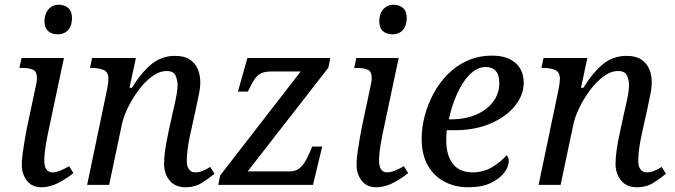

<svg xmlns="http://www.w3.org/2000/svg" viewBox="-20 -781 2850 811"><path d="M155 10Q115 10 93.5 -18Q72 -46 72 -85Q72 -106 76 -135Q80 -164 85 -193.5Q90 -223 94 -242L133 -426Q135 -434 135.5 -440.5Q136 -447 136 -452Q136 -479 119.5 -486.5Q103 -494 75 -494H62L71 -536H250L182 -215Q180 -204 176 -183Q172 -162 169.5 -140Q167 -118 167 -104Q167 -79 175.5 -66Q184 -53 200 -53Q217 -53 235 -60.5Q253 -68 272 -79L290 -50Q268 -31 230.5 -10.5Q193 10 155 10ZM224 -636Q199 -636 183.5 -649.5Q168 -663 168 -691Q168 -712 175.5 -727.5Q183 -743 196.5 -752Q210 -761 228 -761Q252 -761 268 -747.5Q284 -734 284 -706Q284 -680 275 -664.5Q266 -649 252.5 -642.5Q239 -636 224 -636Z M764 10Q720 10 696.5 -18.5Q673 -47 673 -90Q673 -114 677.5 -146.5Q682 -179 692 -225L709 -303Q712 -317 717 -338Q722 -359 726 -382Q730 -405 730 -422Q730 -442 721.5 -461.5Q713 -481 684 -481Q653 -481 622 -458Q591 -435 564.5 -399Q538 -363 519.5 -324.5Q501 -286 495 -256L441 0H348L432 -402Q435 -416 436.5 -429.5Q438 -443 438 -447Q438 -477 417.5 -485.5Q397 -494 368 -494H360L369 -536H554L527 -410H537Q578 -476 620.5 -510.5Q663 -545 719 -545Q759 -545 782 -529.5Q805 -514 815.5 -489Q826 -464 826 -434Q826 -409 819.5 -379.5Q813 -350 808 -324L782 -206Q776 -178 772.5 -151Q769 -124 769 -101Q769 -78 778.5 -65.5Q788 -53 804 -53Q820 -53 835.5 -59Q851 -65 868 -76L886 -47Q862 -27 832.5 -8.5Q803 10 764 10Z M902 0 910 -40 1250 -479H1123Q1097 -479 1080.5 -470Q1064 -461 1053 -443Q1042 -425 1029 -398L1027 -394H985L1025 -536H1375L1367 -495L1026 -57H1204Q1227 -57 1242.5 -68.5Q1258 -80 1269 -99Q1280 -118 1289 -139L1299 -162H1341L1302 0Z M1569 10Q1529 10 1507.5 -18Q1486 -46 1486 -85Q1486 -106 1490 -135Q1494 -164 1499 -193.5Q1504 -223 1508 -242L1547 -426Q1549 -434 1549.5 -440.5Q1550 -447 1550 -452Q1550 -479 1533.5 -486.5Q1517 -494 1489 -494H1476L1485 -536H1664L1596 -215Q1594 -204 1590 -183Q1586 -162 1583.5 -140Q1581 -118 1581 -104Q1581 -79 1589.5 -66Q1598 -53 1614 -53Q1631 -53 1649 -60.5Q1667 -68 1686 -79L1704 -50Q1682 -31 1644.5 -10.5Q1607 10 1569 10ZM1638 -636Q1613 -636 1597.5 -649.5Q1582 -663 1582 -691Q1582 -712 1589.5 -727.5Q1597 -743 1610.5 -752Q1624 -761 1642 -761Q1666 -761 1682 -747.5Q1698 -734 1698 -706Q1698 -680 1689 -664.5Q1680 -649 1666.5 -642.5Q1653 -636 1638 -636Z M1956 10Q1903 10 1858.5 -13Q1814 -36 1787.5 -81.5Q1761 -127 1761 -197Q1761 -241 1773.5 -289.5Q1786 -338 1810 -383.5Q1834 -429 1870 -466Q1906 -503 1953.5 -524.5Q2001 -546 2059 -546Q2122 -546 2157 -515.5Q2192 -485 2192 -431Q2192 -379 2154.5 -333Q2117 -287 2051.5 -259Q1986 -231 1902 -231H1867Q1866 -220 1865.5 -209.5Q1865 -199 1865 -189Q1865 -125 1893 -89Q1921 -53 1975 -53Q2023 -53 2060.5 -76Q2098 -99 2119 -125Q2129 -118 2129 -100Q2129 -78 2110.5 -52.5Q2092 -27 2054 -8.5Q2016 10 1956 10ZM1886 -277Q1945 -277 1990.5 -296.5Q2036 -316 2062.5 -350.5Q2089 -385 2089 -431Q2089 -465 2074 -481.5Q2059 -498 2031 -498Q2003 -498 1978 -478.5Q1953 -459 1933 -426.5Q1913 -394 1898.5 -355Q1884 -316 1876 -277Z M2671 10Q2627 10 2603.5 -18.5Q2580 -47 2580 -90Q2580 -114 2584.5 -146.5Q2589 -179 2599 -225L2616 -303Q2619 -317 2624 -338Q2629 -359 2633 -382Q2637 -405 2637 -422Q2637 -442 2628.5 -461.5Q2620 -481 2591 -481Q2560 -481 2529 -458Q2498 -435 2471.5 -399Q2445 -363 2426.5 -324.5Q2408 -286 2402 -256L2348 0H2255L2339 -402Q2342 -416 2343.5 -429.5Q2345 -443 2345 -447Q2345 -477 2324.5 -485.5Q2304 -494 2275 -494H2267L2276 -536H2461L2434 -410H2444Q2485 -476 2527.5 -510.5Q2570 -545 2626 -545Q2666 -545 2689 -529.5Q2712 -514 2722.5 -489Q2733 -464 2733 -434Q2733 -409 2726.5 -379.5Q2720 -350 2715 -324L2689 -206Q2683 -178 2679.5 -151Q2676 -124 2676 -101Q2676 -78 2685.5 -65.5Q2695 -53 2711 -53Q2727 -53 2742.5 -59Q2758 -65 2775 -76L2793 -47Q2769 -27 2739.5 -8.5Q2710 10 2671 10Z"/></svg>

Font: Noto Serif
Style: Italic
Weight: 400
Italic angle: -12°
Designer: Monotype Design Team
Foundry: Monotype Imaging Inc.
Version: Version 2.013